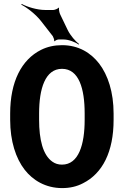

<svg xmlns="http://www.w3.org/2000/svg" viewBox="-20 -952 654 982"><path d="M561 -339V-371C561 -481 532 -568 487 -627C445 -681 383 -721 297 -721C258 -721 222 -713 190 -697C90 -647 32 -534 32 -371V-339C32 -230 61 -142 106 -84C148 -30 213 10 298 10C337 10 373 2 405 -15C504 -65 561 -175 561 -339ZM297 -110C278 -110 262 -115 248 -125C199 -159 180 -239 180 -339V-372C180 -498 211 -600 297 -600C384 -600 413 -498 413 -372V-339C413 -214 383 -110 297 -110ZM326 -799 288 -878C284 -885 280 -906 282 -912L280 -913C277 -908 260 -901 253 -901H210C170 -901 118 -917 91 -932L89 -928C117 -914 163 -879 190 -844L250 -767C253 -762 259 -747 257 -742L260 -741C262 -745 274 -750 279 -750H306C332 -750 366 -736 383 -724L384 -727C367 -740 340 -770 326 -799Z"/></svg>

Font: Asimov
Style: EdgeExtreme
Weight: 500
Designer: Google
Version: Version 2.000980: 2014